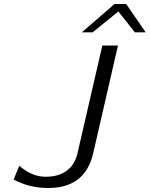

<svg xmlns="http://www.w3.org/2000/svg" viewBox="-20 -920 746 957"><path d="M388 -759 551 -900H609L706 -759H652L570 -863L442 -759ZM48 -25 76 -94Q138 -39 208 -39Q272 -39 312.5 -69Q353 -99 366 -155L490 -693H568L444 -154Q404 17 220 17Q126 17 48 -25Z"/></svg>

Font: Coval
Style: ExtraLight Italic
Weight: 200
Foundry: Context Ltd
Version: Version 001.000